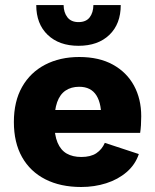

<svg xmlns="http://www.w3.org/2000/svg" viewBox="-20 -738 619 768"><path d="M304.7 10Q221.8 10 161.4 -20.8Q100.9 -51.6 68.2 -109.6Q35.5 -167.6 35.5 -250Q35.5 -332.4 68.4 -390.4Q101.3 -448.4 160.5 -479.2Q219.8 -510 297 -510Q376.2 -510 431.5 -479.5Q486.8 -449 515.9 -395.6Q544.9 -342.2 544.9 -273.1Q544.9 -254.5 543.8 -236.9Q542.6 -219.2 540.6 -206.6H144.8V-298.1H466.4L384.5 -255.7Q387.7 -320.7 366 -355.8Q344.2 -390.9 296.7 -390.9Q264.7 -390.9 242.2 -375.7Q219.7 -360.6 208.5 -329Q197.4 -297.4 197.4 -247.3Q197.4 -197.8 210.2 -167.6Q223 -137.4 246.9 -123.7Q270.8 -110.1 305.1 -110.1Q342.7 -110.1 365.3 -125.1Q387.9 -140.2 399.3 -166.6L535.3 -121.8Q521.1 -79.3 486.6 -49.7Q452.2 -20.1 404.8 -5Q357.5 10 304.7 10ZM463 -717.8Q463 -642.2 417.5 -598.5Q372 -554.8 294 -554.8Q216.6 -554.8 170.8 -598.5Q125 -642.2 125 -717.8H234.4Q234.8 -687.6 249.8 -668.6Q264.8 -649.6 294 -649.6Q324.2 -649.6 338.7 -668.6Q353.2 -687.6 353.6 -717.8Z"/></svg>

Font: Work Sans
Style: Regular
Weight: 400
Designer: Wei Huang
Foundry: Wei Huang
Version: Version 2.006; ttfautohint (v1.8.1.43-b0c9)